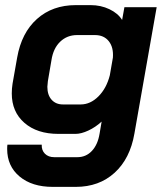

<svg xmlns="http://www.w3.org/2000/svg" viewBox="-20 -527 646 750"><path d="M8 55Q8 44 9 38H143Q142 60 155.5 73.5Q169 87 192 87H282Q316 87 339 62.5Q362 38 369 -5L377 -52Q353 -30 325 -17Q297 -4 275 -4H208Q125 -4 75.5 -47Q26 -90 26 -162Q26 -181 29 -200L47 -302Q64 -399 124.5 -453Q185 -507 276 -507H334Q374 -507 407.5 -491Q441 -475 457 -449L466 -499H592L505 -5Q488 93 427.5 148Q367 203 276 203H186Q105 203 56.5 162.5Q8 122 8 55ZM295 -119Q333 -119 364.5 -150.5Q396 -182 409 -233L421 -302Q424 -342 405 -366Q386 -390 351 -390H281Q242 -390 215 -364Q188 -338 181 -292L167 -210Q165 -194 165 -188Q165 -156 181.5 -137.5Q198 -119 226 -119Z"/></svg>

Font: Bai Jamjuree
Style: Bold Italic
Weight: 700
Italic angle: -10°
Designer: Katatrad Aksorn Co.,Ltd.
Foundry: Cadson Demak Co.,Ltd.
Version: Version 1.000; ttfautohint (v1.6)